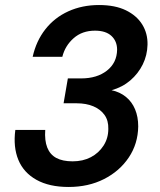

<svg xmlns="http://www.w3.org/2000/svg" viewBox="-20 -732 637 764"><path d="M253 12Q176 12 125 -16.5Q74 -45 53 -96Q32 -147 41 -215H160Q157 -173 168 -145Q179 -117 204 -103.5Q229 -90 269 -90Q310 -90 341.5 -106.5Q373 -123 392 -152.5Q411 -182 411 -219Q412 -252 396 -274.5Q380 -297 351.5 -309Q323 -321 285 -321H233L250 -420H303Q366 -420 405.5 -451Q445 -482 446 -534Q446 -568 423.5 -589Q401 -610 358 -610Q307 -610 273 -580Q239 -550 228 -506H110Q124 -569 160.5 -615.5Q197 -662 252 -687Q307 -712 374 -712Q438 -712 481 -691Q524 -670 546 -634.5Q568 -599 567 -554Q566 -512 548 -475.5Q530 -439 498.5 -412Q467 -385 424 -373Q457 -366 481 -346.5Q505 -327 517.5 -297Q530 -267 530 -229Q529 -160 492.5 -105.5Q456 -51 394 -19.5Q332 12 253 12Z"/></svg>

Font: DM Sans 20pt SemiBold
Style: Italic
Weight: 600
Italic angle: -10°
Version: Version 4.004;gftools[0.9.30]